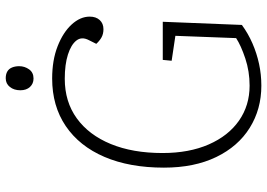

<svg xmlns="http://www.w3.org/2000/svg" viewBox="-151 -767 932 670"><g transform="rotate(-90 315.0 -432.0)"><path d="M574 -330 563 -54Q533 -32 498.5 -17Q464 -2 427 6Q390 14 351 14Q269 14 204 -26.5Q139 -67 102 -143.5Q65 -220 65 -326Q65 -446 102.5 -533.5Q140 -621 210 -668.5Q280 -716 376 -716Q440 -716 488.5 -697Q537 -678 564.5 -648Q592 -618 592 -585Q592 -563 580 -550Q568 -537 548 -537Q532 -537 520 -543.5Q508 -550 497 -562L510 -588Q523 -613 508.5 -631.5Q494 -650 459.5 -661Q425 -672 375 -672Q295 -672 237 -630Q179 -588 147.5 -511.5Q116 -435 116 -331Q116 -238 146 -169.5Q176 -101 229 -64Q282 -27 351 -27Q401 -27 446 -42Q491 -57 517 -74L525 -286L438 -299L441 -330ZM335 -827Q335 -849 346.5 -863.5Q358 -878 377 -878Q391 -878 400.5 -872.5Q410 -867 414.5 -856Q419 -845 419 -831Q419 -812 408 -796.5Q397 -781 376 -781Q358 -781 346.5 -793.5Q335 -806 335 -827Z"/></g></svg>

Font: Literata ExtraLight
Style: Italic
Weight: 250
Italic angle: -2°
Designer: Latin by Veronika Burian and Jose Scaglione. Greek by Irene Vlachou. Cyrillic by Vera Evstafieva
Foundry: TypeTogether
Version: Version 3.002